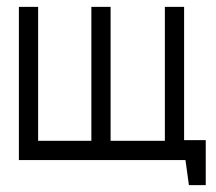

<svg xmlns="http://www.w3.org/2000/svg" viewBox="-20 -468 630 559"><path d="M35 -2V-448H91V-58H246V-448H302V-58H460V-448H516V-60H579V71H530L520 -2Z"/></svg>

Font: Fundamental  Brigade Scvhlank
Style: Regular
Weight: 100
Designer: Peter Wiegel, original typeface by Arno Drescher 1935
Foundry: Peter Wiegel
Version: Version 0.000 2012 initial release